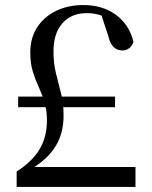

<svg xmlns="http://www.w3.org/2000/svg" viewBox="-20 -741 601 761"><path d="M52 -316V-358H436V-316ZM46 0V-61Q109 -102 137.5 -150.5Q166 -199 166 -263Q166 -304 156.5 -335.5Q147 -367 133.5 -396Q120 -425 110 -457.5Q100 -490 100 -533Q100 -591 127.5 -633Q155 -675 202.5 -698Q250 -721 310 -721Q388 -721 440.5 -681.5Q493 -642 509 -575Q503 -558 491.5 -549.5Q480 -541 465 -541Q446 -541 431.5 -553.5Q417 -566 409 -599L378 -693L437 -655Q403 -673 377.5 -681Q352 -689 325 -689Q262 -689 227 -648.5Q192 -608 192 -538Q192 -489 202 -449.5Q212 -410 222 -370.5Q232 -331 232 -282Q232 -208 195.5 -154Q159 -100 84 -60L108 -94V-79H517V0Z"/></svg>

Font: Noto Serif SC ExtraLight Medium
Style: Regular
Weight: 500
Version: Version 2.002-H1;hotconv 1.1.0;makeotfexe 2.6.0